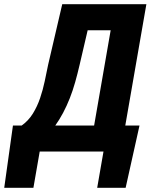

<svg xmlns="http://www.w3.org/2000/svg" viewBox="-80 -731 733 926"><path d="M487.8 -125.5 465.8 0H64.5L86.4 -125.5ZM133.3 -125.5 81.1 174.8H-59.6L-17.6 -125.5ZM592.8 -125.5 525.9 174.8H388.7L440.9 -125.5ZM521 -710.9 499 -585H211.9L233.9 -710.9ZM626 -710.9 502.4 0H352.1L475.6 -710.9ZM220.2 -710.9H372.1L304.2 -419.4Q293.9 -375 282.5 -334.5Q271 -293.9 256.6 -257.3Q242.2 -220.7 224.4 -187Q206.5 -153.3 184.1 -121.8Q161.6 -90.3 133.8 -60.1Q106 -29.8 71.8 0H-22L-3.4 -125L22.5 -124Q57.1 -148.4 78.6 -183.3Q100.1 -218.3 113.5 -258.1Q127 -297.9 135.7 -339.4Q144.5 -380.9 152.3 -419.4Z"/></svg>

Font: Roboto Condensed ExtraBold
Style: Italic
Weight: 800
Italic angle: -12°
Designer: Christian Robertson
Foundry: Google
Version: Version 3.008; 2023